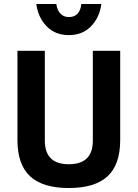

<svg xmlns="http://www.w3.org/2000/svg" viewBox="-20 -936 694 968"><path d="M68 -230V-680H206V-227Q206 -108 327 -108Q448 -108 448 -227V-680H586V-230Q586 -106 522 -47Q458 12 327 12Q196 12 132 -47Q68 -106 68 -230ZM163 -916H264Q268 -885 284.5 -867.5Q301 -850 327 -850Q383 -850 390 -916H491Q482 -848 439 -803.5Q396 -759 327 -759Q258 -759 215 -803.5Q172 -848 163 -916Z"/></svg>

Font: Cairo
Style: Bold
Weight: 700
Designer: Mohamed Gaber
Foundry: Kief Type Foundry
Version: Version 2.100